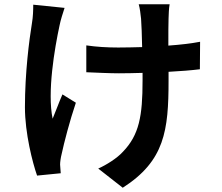

<svg xmlns="http://www.w3.org/2000/svg" viewBox="-20 -812 1040 901"><path d="M136 -790C136 -765 135 -732 130 -704C117 -624 97 -471 97 -309C97 -186 133 -48 154 12L265 1C264 -13 263 -30 262 -40C262 -51 265 -73 269 -88C281 -144 307 -244 336 -330L273 -369C257 -333 240 -285 227 -255C201 -378 236 -585 260 -695C264 -716 275 -751 283 -775ZM919 -616C878 -608 826 -602 770 -598C770 -652 770 -703 771 -725C772 -747 772 -770 776 -792H631C636 -775 640 -745 642 -724C644 -697 646 -646 647 -591C609 -590 571 -589 535 -589C482 -589 434 -592 385 -599V-473C434 -471 495 -468 538 -468C574 -468 612 -469 649 -470V-434C649 -267 633 -179 557 -100C529 -69 479 -38 441 -21L556 69C753 -57 771 -200 771 -434V-475C827 -478 878 -482 918 -487Z"/></svg>

Font: Noto Sans CJK KR Bold
Style: Regular
Weight: 700
Designer: Ryoko NISHIZUKA (kana & ideographs); Paul D. Hunt (Latin, Greek & Cyrillic); Wenlong ZHANG (bopomofo); Sandoll Communica
Foundry: Adobe Systems Incorporated
Version: Version 1.004;PS 1.004;hotconv 1.0.82;makeotf.lib2.5.63406